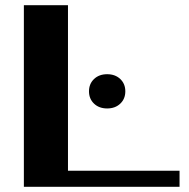

<svg xmlns="http://www.w3.org/2000/svg" viewBox="-20 -720 727 740"><path d="M72 -700H242V-62H672V0H72ZM323 -368Q323 -397 342.5 -415.5Q362 -434 393 -434Q424 -434 443.5 -415.5Q463 -397 463 -368Q463 -339 443.5 -320.5Q424 -302 393 -302Q362 -302 342.5 -320.5Q323 -339 323 -368Z"/></svg>

Font: Fahkwang
Style: Bold
Weight: 700
Designer: Suppakit Chalermlarp | Katatrad Co.,Ltd.
Foundry: Cadson Demak Co.,Ltd.
Version: Version 1.000; ttfautohint (v1.6)